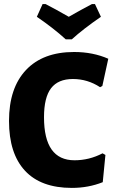

<svg xmlns="http://www.w3.org/2000/svg" viewBox="-20 -908 556 938"><path d="M444 -888 473 -826Q386 -766 331 -716H301Q243 -769 160 -826L188 -888H203Q255 -861 316 -826Q377 -861 429 -888ZM342 -654Q434 -654 509 -621L480 -488L469 -482Q408 -522 336 -522Q264 -522 229.5 -477Q195 -432 195 -335Q195 -125 344 -125Q416 -125 481 -159L495 -151L482 -18Q412 10 331 10Q180 10 102 -74Q24 -158 24 -317Q24 -478 107 -566Q190 -654 342 -654Z"/></svg>

Font: Alegreya Sans SC ExtraBold
Style: Regular
Weight: 800
Designer: Juan Pablo del Peral
Foundry: Huerta Tipografica
Version: Version 2.007